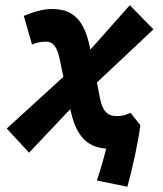

<svg xmlns="http://www.w3.org/2000/svg" viewBox="-20 -562 626 738"><path d="M91.8 24.9 250 -142.6 250.5 -141.1C271.5 -43 310.5 3.4 388.2 9.3C378.4 48.3 364.7 95.2 352.5 131.8L469.7 155.8C489.7 81.5 510.7 -11.2 519.5 -80.6L481.9 -128.4C462.9 -119.6 447.3 -115.7 429.2 -115.7C393.1 -115.7 374 -135.3 364.7 -182.6L352.5 -245.1L569.8 -449.2L479 -542L327.1 -371.1L326.2 -376.5C305.2 -481.9 263.7 -527.3 181.2 -527.3C148.9 -527.3 116.2 -519.5 71.3 -501L103 -391.1C122.1 -398.9 138.2 -401.9 157.2 -401.9C184.6 -401.9 199.2 -381.8 209.5 -334.5L223.6 -266.6L5.9 -67.9Z"/></svg>

Font: Cascadia Code
Style: Bold Italic
Weight: 700
Italic angle: -10°
Monospace: yes
Designer: Aaron Bell
Foundry: Saja Typeworks
Version: Version 2404.023